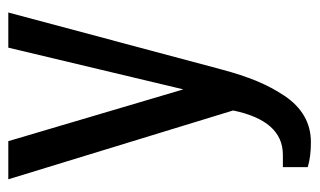

<svg xmlns="http://www.w3.org/2000/svg" viewBox="-168 -394 743 446"><g transform="rotate(-90 203.0 -170.5)"><path d="M38.2 173.3V115.6H66.9Q146 115.6 169.9 0L10 -522.2H98.6L218.9 -115.6L315.8 -522.2H397.5L265 -26.5Q252.8 19.5 238.3 54.7Q223.7 89.9 203.7 119.7Q183.8 149.4 156.8 165.1Q129.9 180.7 96 180.7Q62.1 180.7 38.2 173.3Z"/></g></svg>

Font: Puralecka Narrow
Style: Regular
Weight: 400
Designer: Hector Gatti, Marcela Romero, Pablo Cosgaya and Nicolas Silva
Version: Version 1.004;PS 001.004;hotconv 1.0.70;makeotf.lib2.5.58329